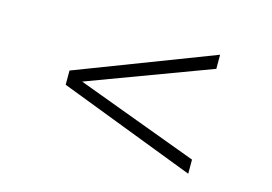

<svg xmlns="http://www.w3.org/2000/svg" viewBox="-73 -680 1108 783"><g transform="rotate(15 481.0 -289.0)"><path d="M192.9 -258.8V-318.8L769.5 -540V-480.5L254.4 -288.6L769.5 -97.2V-37.6Z"/></g></svg>

Font: Doulos SIL CyrE
Style: Regular
Weight: 400
Designer: Walt Agee, Victor Gaultney, Peter Martin, Debbi Hosken, Becca Hirsbrunner
Foundry: SIL International
Version: Version 5.000